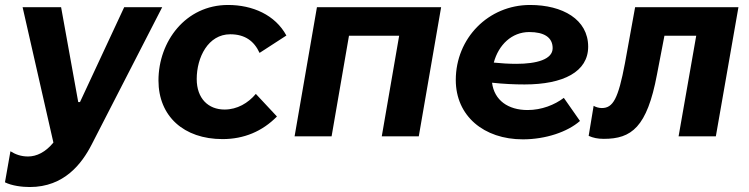

<svg xmlns="http://www.w3.org/2000/svg" viewBox="-39 -549 3014 773"><path d="M81 204C220 204 291 109 330 33L614 -520H461L283 -138H276L207 -520H52L176 25C144 64 108 81 74 81C46 81 24 73 3 60L-19 185C9 199 50 204 81 204Z M857 11C943 11 1017 -20 1076 -80L991 -171C960 -134 916 -108 865 -108C800 -108 753 -152 753 -231C753 -318 799 -411 888 -411C947 -411 984 -384 1006 -336L1114 -406C1069 -489 978 -529 879 -529C708 -529 599 -382 599 -225C599 -81 701 11 857 11Z M1147 0H1296L1366 -405H1568L1498 0H1647L1737 -520H1237Z M2066 12C2158 12 2246 -18 2296 -62L2231 -155C2194 -127 2142 -106 2085 -106C2007 -106 1951 -145 1942 -216C1988 -211 2032 -209 2073 -209C2229 -209 2329 -260 2329 -361C2329 -471 2226 -529 2095 -529C1927 -529 1796 -395 1796 -227C1796 -82 1909 12 2066 12ZM1949 -297C1968 -368 2021 -420 2092 -420C2151 -420 2186 -399 2186 -355C2186 -310 2122 -292 2040 -292C2010 -292 1978 -294 1949 -297Z M2392 10C2503 10 2566 -36 2606 -249L2636 -405H2764L2693 0H2843L2934 -520H2518L2477 -294C2450 -151 2429 -114 2384 -114C2372 -114 2359 -118 2351 -123L2331 -2C2349 6 2367 10 2392 10Z"/></svg>

Font: Fixel Display 20240404
Style: Bold Italic
Weight: 700
Italic angle: -10°
Designer: AlfaBravo + MacPaw
Foundry: Kyrylo Tkachov, Marchela Mozhyna, Serhii Makarenko, Maria Weinstein, Zakhar Kryvoshyya
Version: Version 1.211;Glyphs 3.2 (3225)